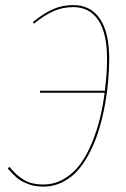

<svg xmlns="http://www.w3.org/2000/svg" viewBox="-20 -710 486 740"><path d="M262.2 -690.4Q328.6 -690.4 364.7 -638.2Q400.9 -585.9 400.9 -483.4Q400.9 -443.4 397.2 -399.9Q393.6 -356.4 384.8 -307.9Q376 -259.3 362.8 -214.6Q349.6 -169.9 329.1 -128.7Q308.6 -87.4 283.2 -57.1Q257.8 -26.9 222.4 -8.8Q187 9.3 146.5 9.3Q113.8 9.3 87.4 -1Q61 -11.2 44.9 -24.9Q28.8 -38.6 9.8 -61L16.1 -66.9Q43.5 -33.7 72.8 -16.4Q102.1 1 147 1Q189.9 1 226.3 -20.3Q262.7 -41.5 288.1 -75.7Q313.5 -109.9 333.3 -157.2Q353 -204.6 364.7 -252.2Q376.5 -299.8 383.3 -352.5H133.8L134.8 -360.4H384.3Q392.6 -429.2 392.6 -483.4Q392.6 -582 358.9 -632.3Q325.2 -682.6 262.2 -682.6Q221.7 -682.6 186.8 -667.2Q151.9 -651.9 110.4 -618.7L106.4 -624.5Q147.5 -658.2 183.6 -674.3Q219.7 -690.4 262.2 -690.4Z"/></svg>

Font: Fira Sans Compressed Eight
Style: Italic
Weight: 100
Width: 3
Italic angle: -8°
Designer: Carrois Corporate & Edenspiekermann AG
Foundry: Carrois Corporate GbR & Edenspiekermann AG
Version: Version 4.203;PS 004.203;hotconv 1.0.88;makeotf.lib2.5.64775